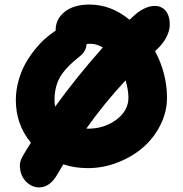

<svg xmlns="http://www.w3.org/2000/svg" viewBox="-20 -754 806 846"><path d="M151.9 71.8Q129.4 71.8 109.6 58.6Q89.8 45.4 79.3 25.1Q68.8 4.9 67.6 -19.8Q66.4 -44.4 81.1 -67.9Q97.7 -96.7 116.2 -125Q49.8 -205.6 49.8 -313Q49.8 -356 61.5 -397.9Q73.2 -439.9 91.3 -472.7Q109.4 -505.4 133.3 -534.9Q157.2 -564.5 179.9 -584.5Q202.6 -604.5 225.1 -619.1V-621.1Q225.1 -669.9 264.9 -701.9Q304.7 -733.9 374 -733.9Q469.7 -733.9 550.8 -667Q560.1 -676.3 564 -679.2Q615.2 -728 663.1 -728Q683.6 -728 699.5 -716.3Q715.3 -704.6 722.2 -684.3Q729 -664.1 727.8 -639.9Q726.6 -615.7 711.9 -587.9Q697.3 -560.1 670.9 -536.1Q669.4 -535.2 667 -532.5Q664.6 -529.8 663.1 -528.8Q715.8 -430.2 715.8 -323.2Q715.8 -261.2 687 -203.6Q658.2 -146 610.4 -104.5Q562.5 -63 498.5 -38.1Q434.6 -13.2 367.2 -13.2Q309.1 -13.2 258.8 -29.8Q252.9 -20.5 232.9 14.2Q199.7 71.8 151.9 71.8ZM220.2 -313Q220.2 -297.4 223.1 -284.2Q318.4 -416 433.1 -544.9Q404.8 -561 380.9 -561Q366.7 -561 361.8 -560.1Q358.9 -528.3 335 -508.8Q267.1 -455.1 243.7 -412.8Q220.2 -370.6 220.2 -313ZM545.9 -323.2Q545.9 -357.9 533.2 -399.9Q436 -294.9 360.8 -188Q362.8 -187 367.2 -187Q439.9 -187 492.9 -226.8Q545.9 -266.6 545.9 -323.2Z"/></svg>

Font: Shantell Sans Irregular Bouncy
Style: Regular
Weight: 800
Designer: Stephen Nixon, Anya Danilova, Shantell Martin
Foundry: Arrow Type
Version: Version 1.006;[9816181b4]